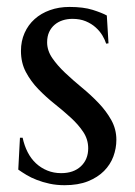

<svg xmlns="http://www.w3.org/2000/svg" viewBox="-20 -528 394 559"><path d="M295.9 -401.9 289.1 -400.9Q285.6 -412.1 278.1 -424.8Q270.5 -437.5 258.5 -448.2Q246.6 -459 229.7 -466.1Q212.9 -473.1 190.9 -473.1Q175.8 -473.1 162.4 -468.8Q148.9 -464.4 138.9 -455.8Q128.9 -447.3 123 -434.6Q117.2 -421.9 117.2 -404.8Q117.2 -380.9 132.1 -359.1Q147 -337.4 169.4 -316.2Q191.9 -294.9 218 -273.4Q244.1 -252 266.6 -228.5Q289.1 -205.1 304 -178.5Q318.8 -151.9 318.8 -121.1Q318.8 -96.2 310.1 -72.5Q301.3 -48.8 283 -30.3Q264.6 -11.7 236.1 -0.2Q207.5 11.2 168 11.2Q144.5 11.2 124.3 6.8Q104 2.4 87.2 -4.2Q70.3 -10.7 56.9 -18.8Q43.5 -26.9 33.2 -34.2L38.1 -127H45.9Q50.8 -104 60.5 -85Q70.3 -65.9 84.7 -52.5Q99.1 -39.1 117.7 -31.5Q136.2 -23.9 158.2 -23.9Q194.3 -23.9 215.6 -43.9Q236.8 -64 236.8 -96.2Q236.8 -122.1 222.4 -143.8Q208 -165.5 186 -185.5Q164.1 -205.6 138.9 -225.6Q113.8 -245.6 91.8 -268.3Q69.8 -291 55.4 -318.1Q41 -345.2 41 -379.9Q41 -408.2 51.5 -431.9Q62 -455.6 80.8 -472.4Q99.6 -489.3 125.5 -498.5Q151.4 -507.8 182.1 -507.8Q222.7 -507.8 249.8 -499.3Q276.9 -490.7 291 -482.9Z"/></svg>

Font: Marcellus
Style: Regular
Weight: 400
Designer: Astigmatic (AOETI)
Foundry: Astigmatic (AOETI)
Version: Version 1.000